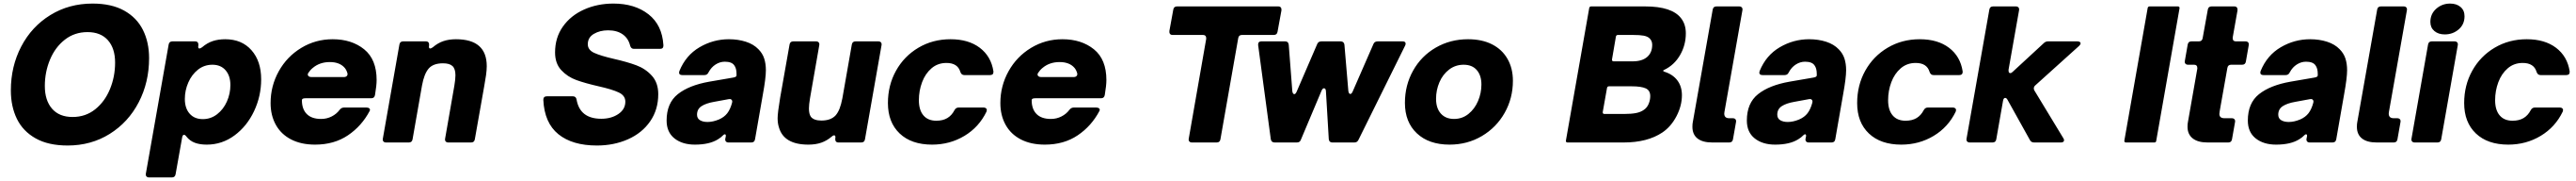

<svg xmlns="http://www.w3.org/2000/svg" viewBox="-20 -799 14477 1015"><path d="M41 -292Q41 -427 99.5 -538.5Q158 -650 263 -714.5Q368 -779 500 -779Q607 -779 678 -739.5Q749 -700 783.5 -631Q818 -562 818 -473Q818 -337 759.5 -225Q701 -113 596.5 -48Q492 17 360 17Q252 17 180.5 -23Q109 -63 75 -132.5Q41 -202 41 -292ZM627 -448Q627 -528 586.5 -573.5Q546 -619 472 -619Q399 -619 344.5 -576.5Q290 -534 261 -464.5Q232 -395 232 -317Q232 -236 272.5 -189.5Q313 -143 388 -143Q461 -143 515 -186Q569 -229 598 -299Q627 -369 627 -448Z M967 178Q964 196 946 196H818Q808 196 803 190Q798 184 800 174L928 -549Q931 -567 949 -567H1077Q1087 -567 1091.5 -561Q1096 -555 1095 -545V-544L1094 -538Q1094 -527 1101 -527Q1106 -527 1116 -534Q1144 -558 1175.5 -568.5Q1207 -579 1246 -579Q1339 -579 1393.5 -517.5Q1448 -456 1448 -354Q1448 -260 1408 -175.5Q1368 -91 1298 -39.5Q1228 12 1142 12Q1103 12 1075 1.5Q1047 -9 1028 -33Q1021 -43 1014 -43Q1007 -43 1004 -29ZM1275 -322Q1275 -374 1248 -405Q1221 -436 1174 -436Q1128 -436 1093 -408.5Q1058 -381 1038.5 -336.5Q1019 -292 1019 -244Q1019 -192 1046 -161.5Q1073 -131 1120 -131Q1165 -131 1200.5 -158.5Q1236 -186 1255.5 -230Q1275 -274 1275 -322Z M1501 -221Q1501 -317 1547 -399.5Q1593 -482 1673.5 -530.5Q1754 -579 1850 -579Q1957 -579 2027 -522.5Q2097 -466 2097 -350Q2097 -320 2088 -267Q2085 -248 2067 -248H1697Q1687 -248 1682 -245.5Q1677 -243 1677 -237Q1677 -187 1704.5 -159.5Q1732 -132 1785 -132Q1817 -132 1844.5 -146Q1872 -160 1889 -183Q1899 -196 1914 -196H2040Q2051 -196 2056.5 -190.5Q2062 -185 2058 -177Q2013 -92 1935.5 -40Q1858 12 1751 12Q1673 12 1616.5 -17Q1560 -46 1530.5 -99Q1501 -152 1501 -221ZM1914 -367Q1924 -367 1929.5 -373Q1935 -379 1933 -388Q1928 -406 1918 -418Q1890 -451 1834 -451Q1777 -451 1738 -418Q1724 -407 1713 -390Q1710 -386 1710 -381Q1710 -375 1715.5 -371Q1721 -367 1729 -367Z M2299 -18Q2296 0 2278 0H2150Q2140 0 2135 -6Q2130 -12 2132 -22L2225 -549Q2228 -567 2246 -567H2374Q2384 -567 2388.5 -561Q2393 -555 2392 -545V-544L2391 -538Q2391 -527 2398 -527Q2403 -527 2413 -534Q2441 -558 2472.5 -568.5Q2504 -579 2543 -579Q2716 -579 2716 -428Q2716 -406 2712 -377.5Q2708 -349 2702 -317L2649 -18Q2646 0 2628 0H2500Q2490 0 2485 -6Q2480 -12 2482 -22L2534 -319Q2540 -355 2540 -377Q2540 -413 2523.5 -428.5Q2507 -444 2470 -444Q2415 -444 2389.5 -414.5Q2364 -385 2352 -319Z M3034 -239Q3034 -259 3054 -259H3200Q3218 -259 3221 -240Q3240 -133 3360 -133Q3416 -133 3455.5 -159.5Q3495 -186 3495 -229Q3495 -263 3458 -280.5Q3421 -298 3345 -315Q3270 -332 3220 -350Q3170 -368 3135 -405.5Q3100 -443 3100 -505Q3100 -588 3144 -650Q3188 -712 3263 -745.5Q3338 -779 3428 -779Q3548 -779 3625 -719Q3702 -659 3709 -546V-543Q3709 -525 3690 -525H3543Q3527 -525 3522 -543Q3512 -584 3480 -606.5Q3448 -629 3398 -629Q3352 -629 3318 -609Q3284 -589 3284 -551Q3284 -519 3320 -502.5Q3356 -486 3430 -469Q3505 -452 3556.5 -433Q3608 -414 3644 -374.5Q3680 -335 3680 -271Q3680 -184 3634.5 -118.5Q3589 -53 3510 -18Q3431 17 3335 17Q3197 17 3118.5 -46.5Q3040 -110 3034 -239Z M3727 -123Q3727 -221 3790 -271Q3853 -321 3967 -341L4101 -364Q4120 -367 4120 -376V-385Q4120 -416 4107 -433Q4093 -453 4054 -453Q4027 -453 4002.5 -437.5Q3978 -422 3963 -394Q3956 -378 3940 -378H3815Q3797 -378 3797 -392Q3797 -395 3799 -401Q3835 -489 3912 -534Q3989 -579 4077 -579Q4129 -579 4172.5 -565Q4216 -551 4243 -523Q4266 -500 4275.5 -471Q4285 -442 4285 -405Q4285 -362 4268 -269L4224 -18Q4221 0 4203 0H4075Q4065 0 4060 -6Q4055 -12 4057 -22L4058 -26Q4060 -34 4060 -37Q4060 -46 4054 -46Q4050 -46 4044 -40Q4034 -29 4016 -18Q3968 12 3886 12Q3815 12 3771 -23Q3727 -58 3727 -123ZM4021 -129Q4051 -142 4068 -164Q4085 -186 4095 -223Q4096 -226 4096 -230Q4096 -237 4090.5 -241Q4085 -245 4076 -243L3994 -228Q3948 -220 3923 -203.5Q3898 -187 3898 -156Q3898 -135 3914.5 -125Q3931 -115 3957 -115Q3987 -115 4021 -129Z M4358 -86Q4351 -108 4351 -136Q4351 -166 4365 -250L4418 -549Q4421 -567 4439 -567H4567Q4577 -567 4582 -561Q4587 -555 4585 -545L4533 -248Q4527 -212 4527 -190Q4527 -160 4538 -144Q4555 -123 4597 -123Q4650 -123 4677 -152Q4690 -167 4699 -189.5Q4708 -212 4715 -248L4768 -549Q4771 -567 4789 -567H4917Q4927 -567 4932 -561Q4937 -555 4935 -545L4842 -18Q4839 0 4821 0H4693Q4683 0 4678.5 -6Q4674 -12 4675 -22V-23L4676 -29Q4676 -40 4669 -40Q4662 -40 4655 -33Q4628 -10 4596.5 1Q4565 12 4524 12Q4385 12 4358 -86Z M4971 -221Q4971 -321 5016.5 -402.5Q5062 -484 5142.5 -531.5Q5223 -579 5323 -579Q5424 -579 5487.5 -531Q5551 -483 5564 -399V-395Q5564 -378 5545 -378H5400Q5384 -378 5378 -396Q5363 -446 5300 -446Q5251 -446 5216 -416Q5181 -386 5163 -338Q5145 -290 5145 -237Q5145 -182 5170.5 -152Q5196 -122 5243 -122Q5280 -122 5305 -137Q5330 -152 5345 -181Q5353 -196 5368 -196H5509Q5517 -196 5522 -192Q5527 -188 5527 -182Q5527 -179 5525 -173Q5483 -86 5401 -37Q5319 12 5219 12Q5103 12 5037 -50.5Q4971 -113 4971 -221Z M5603 -221Q5603 -317 5649 -399.5Q5695 -482 5775.5 -530.5Q5856 -579 5952 -579Q6059 -579 6129 -522.5Q6199 -466 6199 -350Q6199 -320 6190 -267Q6187 -248 6169 -248H5799Q5789 -248 5784 -245.5Q5779 -243 5779 -237Q5779 -187 5806.5 -159.5Q5834 -132 5887 -132Q5919 -132 5946.5 -146Q5974 -160 5991 -183Q6001 -196 6016 -196H6142Q6153 -196 6158.5 -190.5Q6164 -185 6160 -177Q6115 -92 6037.5 -40Q5960 12 5853 12Q5775 12 5718.5 -17Q5662 -46 5632.5 -99Q5603 -152 5603 -221ZM6016 -367Q6026 -367 6031.5 -373Q6037 -379 6035 -388Q6030 -406 6020 -418Q5992 -451 5936 -451Q5879 -451 5840 -418Q5826 -407 5815 -390Q5812 -386 5812 -381Q5812 -375 5817.5 -371Q5823 -367 5831 -367Z M6840 -18Q6837 0 6819 0H6680Q6670 0 6665 -6Q6660 -12 6662 -22L6760 -581V-585Q6760 -603 6742 -603H6571Q6561 -603 6556.5 -609Q6552 -615 6553 -625L6575 -745Q6578 -763 6596 -763H7165Q7175 -763 7179.5 -757Q7184 -751 7183 -741L7161 -621Q7158 -603 7140 -603H6961Q6943 -603 6940 -585Z M7292 -15Q7287 0 7269 0H7145Q7126 0 7123 -19L7052 -546V-550Q7052 -567 7070 -567H7204Q7222 -567 7224 -548L7244 -288Q7245 -280 7248 -275.5Q7251 -271 7255 -271Q7262 -271 7268 -284L7384 -552Q7390 -567 7408 -567H7516Q7525 -567 7530.5 -562Q7536 -557 7537 -548L7559 -289Q7560 -281 7563 -276.5Q7566 -272 7570 -272Q7577 -272 7583 -285L7700 -552Q7706 -567 7724 -567H7864Q7881 -567 7881 -554Q7881 -549 7878 -543L7616 -15Q7609 0 7593 0H7469Q7451 0 7449 -19L7433 -288Q7432 -304 7422 -304Q7415 -304 7409 -292Z M7877 -222Q7877 -321 7923 -403Q7969 -485 8050.5 -532Q8132 -579 8232 -579Q8310 -579 8366.5 -550.5Q8423 -522 8453.5 -469Q8484 -416 8484 -346Q8484 -248 8437.5 -166Q8391 -84 8309.5 -36Q8228 12 8128 12Q8012 12 7944.5 -51Q7877 -114 7877 -222ZM8307 -325Q8307 -376 8281 -406Q8255 -436 8207 -436Q8161 -436 8125.5 -409Q8090 -382 8071 -338Q8052 -294 8052 -245Q8052 -192 8079 -162Q8106 -132 8153 -132Q8199 -132 8234 -160Q8269 -188 8288 -232.5Q8307 -277 8307 -325Z M8791 0Q8786 0 8783.5 -3Q8781 -6 8782 -11L8913 -754Q8915 -763 8924 -763H9227Q9378 -763 9429 -697Q9456 -663 9456 -612Q9456 -546 9423.5 -490Q9391 -434 9334 -407Q9328 -404 9328 -402Q9328 -401 9335 -397Q9383 -382 9408.5 -348Q9434 -314 9434 -265Q9434 -206 9403.5 -147.5Q9373 -89 9324 -56Q9240 0 9106 0ZM9157 -455Q9210 -455 9238.5 -479.5Q9267 -504 9267 -548Q9267 -571 9251 -585Q9240 -595 9219 -599Q9198 -603 9159 -603H9074Q9065 -603 9063 -594L9041 -466V-464Q9041 -455 9050 -455ZM9111 -160Q9149 -160 9175.5 -165Q9202 -170 9220 -183Q9238 -195 9247 -216.5Q9256 -238 9256 -260Q9256 -292 9230.5 -303.5Q9205 -315 9152 -315H9024Q9015 -315 9013 -306L8989 -171V-169Q8989 -160 8998 -160Z M9721 -18Q9718 0 9700 0H9605Q9550 0 9521.5 -22.5Q9493 -45 9493 -88Q9493 -104 9495 -113L9607 -745Q9610 -763 9628 -763H9756Q9766 -763 9771 -757Q9776 -751 9774 -741L9673 -171Q9672 -168 9672 -162Q9672 -136 9700 -136H9720Q9730 -136 9735 -130Q9740 -124 9738 -114Z M9799 -123Q9799 -221 9862 -271Q9925 -321 10039 -341L10173 -364Q10192 -367 10192 -376V-385Q10192 -416 10179 -433Q10165 -453 10126 -453Q10099 -453 10074.5 -437.5Q10050 -422 10035 -394Q10028 -378 10012 -378H9887Q9869 -378 9869 -392Q9869 -395 9871 -401Q9907 -489 9984 -534Q10061 -579 10149 -579Q10201 -579 10244.5 -565Q10288 -551 10315 -523Q10338 -500 10347.5 -471Q10357 -442 10357 -405Q10357 -362 10340 -269L10296 -18Q10293 0 10275 0H10147Q10137 0 10132 -6Q10127 -12 10129 -22L10130 -26Q10132 -34 10132 -37Q10132 -46 10126 -46Q10122 -46 10116 -40Q10106 -29 10088 -18Q10040 12 9958 12Q9887 12 9843 -23Q9799 -58 9799 -123ZM10093 -129Q10123 -142 10140 -164Q10157 -186 10167 -223Q10168 -226 10168 -230Q10168 -237 10162.5 -241Q10157 -245 10148 -243L10066 -228Q10020 -220 9995 -203.5Q9970 -187 9970 -156Q9970 -135 9986.5 -125Q10003 -115 10029 -115Q10059 -115 10093 -129Z M10419 -221Q10419 -321 10464.5 -402.5Q10510 -484 10590.5 -531.5Q10671 -579 10771 -579Q10872 -579 10935.5 -531Q10999 -483 11012 -399V-395Q11012 -378 10993 -378H10848Q10832 -378 10826 -396Q10811 -446 10748 -446Q10699 -446 10664 -416Q10629 -386 10611 -338Q10593 -290 10593 -237Q10593 -182 10618.5 -152Q10644 -122 10691 -122Q10728 -122 10753 -137Q10778 -152 10793 -181Q10801 -196 10816 -196H10957Q10965 -196 10970 -192Q10975 -188 10975 -182Q10975 -179 10973 -173Q10931 -86 10849 -37Q10767 12 10667 12Q10551 12 10485 -50.5Q10419 -113 10419 -221Z M11201 -18Q11198 0 11180 0H11052Q11042 0 11037 -6Q11032 -12 11034 -22L11162 -745Q11165 -763 11183 -763H11311Q11321 -763 11326 -757Q11331 -751 11329 -741L11270 -408V-403Q11270 -389 11280 -389Q11286 -389 11293 -396L11468 -557Q11478 -567 11492 -567H11657Q11665 -567 11670 -564Q11675 -561 11675 -556Q11675 -550 11667 -542L11420 -320Q11412 -313 11412 -303Q11412 -298 11415 -292L11578 -24Q11582 -19 11582 -12Q11582 -7 11577.5 -3.5Q11573 0 11565 0H11414Q11397 0 11390 -14L11265 -238Q11259 -250 11251 -250Q11242 -250 11239 -234Z M12100 -9Q12099 0 12089 0H11930Q11925 0 11922.5 -3Q11920 -6 11921 -11L12052 -754Q12054 -763 12063 -763H12222Q12227 -763 12229.5 -760Q12232 -757 12231 -752Z M12526 -18Q12523 0 12505 0H12389Q12334 0 12305 -23Q12276 -46 12276 -88Q12276 -104 12278 -113L12331 -414V-418Q12331 -436 12313 -436H12279Q12269 -436 12264 -442Q12259 -448 12261 -458L12277 -549Q12280 -567 12298 -567H12340Q12358 -567 12361 -585L12390 -745Q12393 -763 12411 -763H12539Q12549 -763 12553.5 -757Q12558 -751 12557 -741L12530 -589V-584Q12530 -567 12548 -567H12602Q12612 -567 12617 -561Q12622 -555 12620 -545L12604 -454Q12601 -436 12583 -436H12521Q12503 -436 12500 -418L12462 -205Q12455 -167 12455 -160Q12455 -136 12484 -136H12525Q12535 -136 12540 -130Q12545 -124 12543 -114Z M12615 -123Q12615 -221 12678 -271Q12741 -321 12855 -341L12989 -364Q13008 -367 13008 -376V-385Q13008 -416 12995 -433Q12981 -453 12942 -453Q12915 -453 12890.5 -437.5Q12866 -422 12851 -394Q12844 -378 12828 -378H12703Q12685 -378 12685 -392Q12685 -395 12687 -401Q12723 -489 12800 -534Q12877 -579 12965 -579Q13017 -579 13060.5 -565Q13104 -551 13131 -523Q13154 -500 13163.5 -471Q13173 -442 13173 -405Q13173 -362 13156 -269L13112 -18Q13109 0 13091 0H12963Q12953 0 12948 -6Q12943 -12 12945 -22L12946 -26Q12948 -34 12948 -37Q12948 -46 12942 -46Q12938 -46 12932 -40Q12922 -29 12904 -18Q12856 12 12774 12Q12703 12 12659 -23Q12615 -58 12615 -123ZM12909 -129Q12939 -142 12956 -164Q12973 -186 12983 -223Q12984 -226 12984 -230Q12984 -237 12978.5 -241Q12973 -245 12964 -243L12882 -228Q12836 -220 12811 -203.5Q12786 -187 12786 -156Q12786 -135 12802.5 -125Q12819 -115 12845 -115Q12875 -115 12909 -129Z M13456 -18Q13453 0 13435 0H13340Q13285 0 13256.5 -22.5Q13228 -45 13228 -88Q13228 -104 13230 -113L13342 -745Q13345 -763 13363 -763H13491Q13501 -763 13506 -757Q13511 -751 13509 -741L13408 -171Q13407 -168 13407 -162Q13407 -136 13435 -136H13455Q13465 -136 13470 -130Q13475 -124 13473 -114Z M13702 -18Q13699 0 13681 0H13553Q13543 0 13538 -6Q13533 -12 13535 -22L13628 -549Q13631 -567 13649 -567H13777Q13787 -567 13792 -561Q13797 -555 13795 -545ZM13641 -676Q13641 -721 13674 -750Q13707 -779 13752 -779Q13788 -779 13810.5 -760Q13833 -741 13833 -708Q13833 -662 13800 -634Q13767 -606 13722 -606Q13686 -606 13663.5 -625Q13641 -644 13641 -676Z M13831 -221Q13831 -321 13876.5 -402.5Q13922 -484 14002.5 -531.5Q14083 -579 14183 -579Q14284 -579 14347.5 -531Q14411 -483 14424 -399V-395Q14424 -378 14405 -378H14260Q14244 -378 14238 -396Q14223 -446 14160 -446Q14111 -446 14076 -416Q14041 -386 14023 -338Q14005 -290 14005 -237Q14005 -182 14030.5 -152Q14056 -122 14103 -122Q14140 -122 14165 -137Q14190 -152 14205 -181Q14213 -196 14228 -196H14369Q14377 -196 14382 -192Q14387 -188 14387 -182Q14387 -179 14385 -173Q14343 -86 14261 -37Q14179 12 14079 12Q13963 12 13897 -50.5Q13831 -113 13831 -221Z"/></svg>

Font: Open Sauce Two Black Italic
Style: Regular
Weight: 900
Italic angle: -10°
Designer: Alfredo Marco Pradil
Foundry: Creative Sauce Fz LLC
Version: Version 1.477